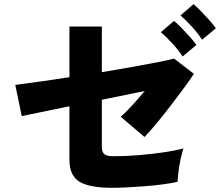

<svg xmlns="http://www.w3.org/2000/svg" viewBox="-20 -893 1052 918"><path d="M516 5Q410 5 361 -23.5Q312 -52 312 -130V-385L84 -338L53 -487Q90 -492 159.5 -501.5Q229 -511 312 -524V-766H467V-548Q545 -561 615.5 -573.5Q686 -586 738.5 -596.5Q791 -607 812 -613L907 -540Q891 -515 861.5 -475Q832 -435 798 -390.5Q764 -346 730.5 -305.5Q697 -265 671 -238L557 -335Q580 -354 610.5 -387.5Q641 -421 672 -458L467 -416V-190Q467 -166 479 -156Q491 -146 522 -146Q582 -146 647 -151.5Q712 -157 768 -165.5Q824 -174 857 -183Q850 -163 843.5 -132.5Q837 -102 833.5 -72.5Q830 -43 829 -24Q800 -17 758.5 -11.5Q717 -6 671.5 -2.5Q626 1 585 3Q544 5 516 5ZM853 -623Q834 -653 804 -685.5Q774 -718 749 -739L812 -793Q826 -782 847 -760.5Q868 -739 888 -716.5Q908 -694 919 -678ZM946 -703Q927 -733 897 -766Q867 -799 843 -819L905 -873Q919 -862 940 -840.5Q961 -819 981 -796.5Q1001 -774 1012 -758Z"/></svg>

Font: Zen Kaku Gothic New Black
Style: Regular
Weight: 900
Designer: Yoshimichi Ohira
Foundry: Positype
Version: Version 1.001